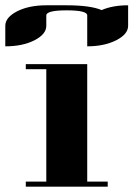

<svg xmlns="http://www.w3.org/2000/svg" viewBox="-97 -702 502 722"><path d="M-77.1 -527.8V-605Q-77.1 -636.7 -32.2 -659.7Q12.2 -682.1 77.1 -682.1H153.8Q242.7 -682.1 285.2 -664.1Q326.2 -682.1 384.8 -682.1V-605Q384.8 -573.2 339.4 -550.3Q294.4 -527.8 231 -527.8V-644Q231 -663.1 153.8 -663.1Q77.1 -663.1 77.1 -644V-605Q77.1 -573.2 32.2 -550.3Q-12.2 -527.8 -77.1 -527.8ZM0 0V-19H77.1V-441.9H0V-460.9H231V-19H308.1V0Z"/></svg>

Font: Hjet
Style: Regular
Weight: 400
Designer: T. Christopher White
Version: Version 1.2